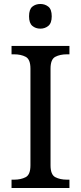

<svg xmlns="http://www.w3.org/2000/svg" viewBox="-20 -945 407 965"><path d="M38 0V-42H51Q85 -42 109 -54.5Q133 -67 133 -114V-600Q133 -647 109 -659.5Q85 -672 51 -672H38V-714H329V-672H316Q282 -672 258 -659.5Q234 -647 234 -600V-114Q234 -67 258 -54.5Q282 -42 316 -42H329V0ZM183 -801Q159 -801 142.5 -815Q126 -829 126 -863Q126 -898 142.5 -911.5Q159 -925 183 -925Q206 -925 223 -911.5Q240 -898 240 -863Q240 -829 223 -815Q206 -801 183 -801Z"/></svg>

Font: Noto Serif Khojki
Style: Regular
Weight: 400
Designer: Juan Bruce
Version: Version 2.002